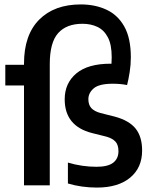

<svg xmlns="http://www.w3.org/2000/svg" viewBox="-20 -838 682 868"><path d="M418.5 10Q348.5 10 287 -8.5V-103Q350.5 -84 416.5 -84Q468 -84 491.8 -102.5Q515.5 -121 515.5 -154.5Q515.5 -183.5 501.5 -198.2Q487.5 -213 460 -220.5L396 -236.5Q272.5 -268 272.5 -389Q272.5 -462 325 -506Q377.5 -550 480 -550Q482 -550 484 -550Q485 -565 485 -579.5Q485 -636.5 467.5 -669.5Q450 -702.5 420.2 -716.5Q390.5 -730.5 353 -730.5Q280.5 -730.5 242.8 -688.2Q205 -646 205 -548V0H88.5V-451.5H4V-545H88.5V-550Q88.5 -680 157 -749Q225.5 -818 345.5 -818Q410 -818 461.2 -794.2Q512.5 -770.5 542 -718Q571.5 -665.5 571.5 -579Q571.5 -545 566.2 -511.8Q561 -478.5 554.5 -453.5Q525 -459.5 490 -459.5Q428.5 -459.5 404 -438.8Q379.5 -418 379.5 -389.5Q379.5 -364 393 -349.2Q406.5 -334.5 434.5 -327L498 -311Q563.5 -293.5 593 -256.8Q622.5 -220 622.5 -157.5Q622.5 -79.5 568.2 -34.8Q514 10 418.5 10Z"/></svg>

Font: Encode Sans Condensed SemiBold
Style: Regular
Weight: 600
Width: 3
Designer: Multiple Designers
Foundry: Impallari Type
Version: Version 3.000; ttfautohint (v1.8.3) -l 8 -r 50 -G 200 -x 14 